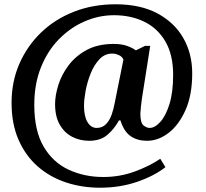

<svg xmlns="http://www.w3.org/2000/svg" viewBox="-20 -734 961 896"><path d="M447 142Q363 142 288.5 117.5Q214 93 157 43.5Q100 -6 67 -80.5Q34 -155 34 -254Q34 -353 70.5 -436.5Q107 -520 172 -582.5Q237 -645 325.5 -679.5Q414 -714 519 -714Q636 -714 715.5 -671Q795 -628 836 -555.5Q877 -483 877 -392Q877 -291 846 -221Q815 -151 767 -114Q719 -77 666 -77Q622 -77 590.5 -98Q559 -119 542 -172H535Q514 -133 481.5 -105Q449 -77 396 -77Q353 -77 317 -95.5Q281 -114 259 -152Q237 -190 237 -248Q237 -288 252 -336.5Q267 -385 300 -429Q333 -473 385 -501Q437 -529 511 -529Q547 -529 572.5 -520Q598 -511 614 -499L657 -520H681L642 -272Q640 -258 637.5 -235Q635 -212 635 -204Q635 -160 650 -148.5Q665 -137 678 -137Q703 -137 728.5 -165.5Q754 -194 771 -249Q788 -304 788 -385Q788 -478 752 -540Q716 -602 653.5 -632.5Q591 -663 512 -663Q441 -663 374.5 -634Q308 -605 255 -551Q202 -497 171 -419.5Q140 -342 140 -245Q140 -124 183.5 -50Q227 24 300.5 58Q374 92 462 92Q540 92 610 66Q680 40 728 7L752 46Q700 87 620 114.5Q540 142 447 142ZM431 -137Q457 -137 474 -154Q491 -171 500.5 -197.5Q510 -224 515 -252L556 -456Q550 -470 534.5 -477Q519 -484 504 -484Q469 -484 444 -457.5Q419 -431 403 -391Q387 -351 379.5 -310Q372 -269 372 -240Q372 -191 388.5 -164Q405 -137 431 -137Z"/></svg>

Font: Noto Serif ExtraBold
Style: Italic
Weight: 800
Italic angle: -12°
Designer: Monotype Design Team
Foundry: Monotype Imaging Inc.
Version: Version 2.013